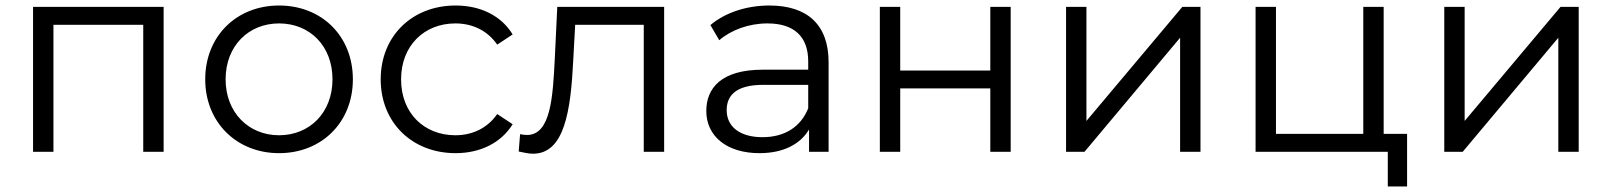

<svg xmlns="http://www.w3.org/2000/svg" viewBox="-20 -551 5851 697"><path d="M174 -461H500V0H574V-526H100V0H174Z M993 5C1148 5 1261 -107 1261 -263C1261 -420 1148 -531 993 -531C839 -531 725 -420 725 -263C725 -107 839 5 993 5ZM993 -60C883 -60 799 -142 799 -263C799 -385 883 -466 993 -466C1104 -466 1187 -385 1187 -263C1187 -142 1104 -60 993 -60Z M1634 5C1723 5 1799 -32 1841 -100L1785 -137C1749 -85 1694 -60 1633 -60C1520 -60 1436 -140 1436 -263C1436 -385 1520 -466 1633 -466C1694 -466 1749 -441 1785 -389L1841 -426C1799 -495 1723 -531 1634 -531C1476 -531 1362 -420 1362 -263C1362 -106 1476 5 1634 5Z M1863 -1C1882 3 1899 7 1915 7C2029 7 2052 -148 2061 -333L2068 -461H2317V0H2391V-526H2003L1994 -338C1987 -201 1980 -61 1893 -61C1886 -61 1877 -62 1868 -64Z M2914 -158C2887 -90 2828 -53 2748 -53C2666 -53 2618 -91 2618 -151C2618 -203 2650 -243 2751 -243H2914ZM2737 5C2823 5 2885 -27 2917 -81V0H2988V-325C2988 -462 2910 -531 2773 -531C2690 -531 2612 -505 2559 -460L2591 -405C2634 -442 2698 -466 2766 -466C2864 -466 2914 -417 2914 -328V-298H2749C2597 -298 2544 -230 2544 -148C2544 -57 2618 5 2737 5Z M3248 0V-230H3575V0H3649V-526H3575V-295H3248V-526H3174V0Z M3917 0 4264 -414V0H4338V-526H4272L3924 -112V-526H3850V0Z M5088 -65H5003V-526H4929V-65H4612V-526H4538V0H5018V126H5088Z M5290 0 5637 -414V0H5711V-526H5645L5297 -112V-526H5223V0Z"/></svg>

Font: Montserrat-Alt1
Style: Regular
Weight: 400
Designer: Differentunic
Foundry: Differentunic
Version: Version 7.222